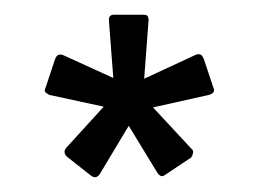

<svg xmlns="http://www.w3.org/2000/svg" viewBox="-20 -685 351 261"><path d="M104 -446 71 -472Q65 -478 70 -484L121 -540L47 -556Q43 -558 41.5 -560Q40 -562 42 -566L55 -605Q58 -613 66 -610L134 -579L128 -658Q128 -665 135 -665H175Q180 -665 181 -662.5Q182 -660 182 -658L176 -578L245 -610Q249 -612 252 -611Q255 -610 257 -605L270 -566Q272 -562 270 -559.5Q268 -557 264 -556L188 -539L240 -483Q243 -481 242.5 -477.5Q242 -474 240 -471L204 -447Q199 -443 194 -450L155 -514L116 -449Q111 -441 104 -446Z"/></svg>

Font: Sofia Sans Extra Condensed Medium
Style: Regular
Weight: 500
Version: Version 4.100